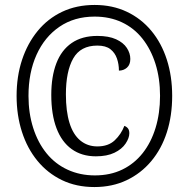

<svg xmlns="http://www.w3.org/2000/svg" viewBox="-20 -745 762 775"><path d="M361 10Q288 10 230 -18Q172 -46 131 -96Q90 -146 68.5 -213Q47 -280 47 -358Q47 -437 69 -503.5Q91 -570 132 -620Q173 -670 231 -697.5Q289 -725 362 -725Q434 -725 492 -697.5Q550 -670 591 -620.5Q632 -571 653.5 -504Q675 -437 675 -358Q675 -278 653.5 -211Q632 -144 590.5 -94.5Q549 -45 491 -17.5Q433 10 361 10ZM367 -114Q310 -114 269.5 -143Q229 -172 208 -227.5Q187 -283 187 -362Q187 -436 207.5 -489.5Q228 -543 269.5 -571.5Q311 -600 373 -600Q419 -600 448.5 -586.5Q478 -573 492 -551.5Q506 -530 506 -507Q506 -484 492.5 -472Q479 -460 460 -460Q460 -486 452 -509Q444 -532 425.5 -546.5Q407 -561 373 -561Q305 -561 275.5 -509Q246 -457 246 -364Q246 -296 260.5 -249Q275 -202 304 -178Q333 -154 373 -154Q417 -154 443 -178.5Q469 -203 482 -237Q492 -233 497 -226Q502 -219 502 -207Q502 -188 487 -165.5Q472 -143 442 -128.5Q412 -114 367 -114ZM363 -37Q425 -37 473.5 -60.5Q522 -84 556 -127Q590 -170 608 -229Q626 -288 626 -358Q626 -429 607.5 -487.5Q589 -546 555 -589Q521 -632 472 -655Q423 -678 362 -678Q280 -678 220 -637Q160 -596 127.5 -524Q95 -452 95 -358Q95 -288 114 -228.5Q133 -169 168 -126Q203 -83 253 -60Q303 -37 363 -37Z"/></svg>

Font: Noto Serif Condensed
Style: Regular
Weight: 400
Width: 3
Designer: Monotype Design Team
Foundry: Monotype Imaging Inc.
Version: Version 2.015